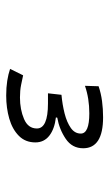

<svg xmlns="http://www.w3.org/2000/svg" viewBox="115 -858 356 626"><g transform="rotate(90 293.0 -545.0)"><path d="M291.5 -387.2Q265.1 -387.2 243.4 -390.6Q221.7 -394 204.6 -399.9L225.6 -442.4Q238.8 -439.5 256.8 -435.8Q274.9 -432.1 297.9 -432.1Q336.9 -432.1 367.9 -445.3Q398.9 -458.5 398.9 -487.3Q398.9 -523.4 317.4 -523.4H284.2L289.1 -567.4Q320.8 -570.3 349.9 -577.6Q378.9 -585 397.2 -597.9Q415.5 -610.8 415.5 -630.4Q415.5 -658.2 349.6 -658.2Q300.8 -658.2 259.8 -644L261.2 -688.5Q284.2 -696.3 309.6 -699.7Q335 -703.1 362.3 -703.1Q463.4 -703.1 463.4 -638.2Q463.4 -602.1 432.6 -581.3Q401.9 -560.5 363.8 -553.7L362.8 -549.3Q400.4 -544.9 422.4 -527.8Q444.3 -510.7 444.3 -482.4Q444.3 -449.7 422.9 -428.5Q401.4 -407.2 366.7 -397.2Q332 -387.2 291.5 -387.2Z"/></g></svg>

Font: Cascadia Mono ExtraLight
Style: Italic
Weight: 200
Italic angle: -10°
Monospace: yes
Designer: Aaron Bell
Foundry: Saja Typeworks
Version: Version 2404.023; ttfautohint (v1.8.4)